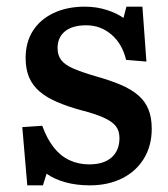

<svg xmlns="http://www.w3.org/2000/svg" viewBox="-20 -543 506 577"><path d="M62 14 47 -161 107 -165Q121 -126 141.5 -100Q162 -74 189 -61.5Q216 -49 248 -49Q292 -49 315.5 -70Q339 -91 339 -128Q339 -150 328 -164Q317 -178 291.5 -189.5Q266 -201 223 -212Q183 -223 151.5 -236.5Q120 -250 99 -268Q78 -286 67.5 -310.5Q57 -335 57 -369Q57 -416 79 -450.5Q101 -485 141.5 -504Q182 -523 235 -523Q270 -523 301 -513Q332 -503 351 -489L360 -523H408L420 -358L359 -363Q347 -412 314.5 -439.5Q282 -467 239 -467Q198 -467 175.5 -449Q153 -431 153 -398Q153 -377 164 -362.5Q175 -348 200.5 -337Q226 -326 267 -314Q310 -302 342 -288.5Q374 -275 395 -257Q416 -239 426 -214.5Q436 -190 436 -156Q436 -105 412.5 -66.5Q389 -28 347 -7Q305 14 250 14Q209 14 175.5 4.5Q142 -5 120 -21L109 14Z"/></svg>

Font: Literata 18pt Medium
Style: Regular
Weight: 500
Designer: Latin by Veronika Burian and Jose Scaglione. Greek by Irene Vlachou. Cyrillic by Vera Evstafieva.
Foundry: TypeTogether
Version: Version 3.103;gftools[0.9.29]